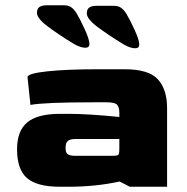

<svg xmlns="http://www.w3.org/2000/svg" viewBox="-20 -712 712 732"><path d="M45 -143Q45 -213 84 -245.5Q123 -278 209 -278H240Q317 -278 435 -266V-282Q435 -302 427 -312Q419 -322 387 -322H337Q148 -322 96 -312L85 -418Q85 -432 160 -440Q235 -448 355 -448H455Q547 -448 582 -409.5Q617 -371 617 -300V0H475L436 -20Q345 0 239 0H209Q121 0 83 -33Q45 -66 45 -143ZM405 -118Q421 -118 426.5 -119.5Q432 -121 433.5 -126.5Q435 -132 435 -147V-182H267Q247 -182 238.5 -174.5Q230 -167 230 -148Q230 -130 238 -124Q246 -118 267 -118ZM305 -530Q287 -530 261 -545Q202 -581 161.5 -611.5Q121 -642 121 -663Q121 -679 130.5 -685.5Q140 -692 160 -692H221Q240 -692 250.5 -685Q261 -678 271 -663Q286 -638 303.5 -599.5Q321 -561 321 -544Q321 -530 305 -530ZM495 -528Q477 -528 451 -543Q392 -579 351.5 -609.5Q311 -640 311 -661Q311 -677 320.5 -683.5Q330 -690 350 -690H411Q430 -690 440.5 -683Q451 -676 461 -661Q476 -636 493.5 -597.5Q511 -559 511 -542Q511 -528 495 -528Z"/></svg>

Font: Gold Bold
Style: Regular
Weight: 400
Designer: jaiki
Version: Version 1.000